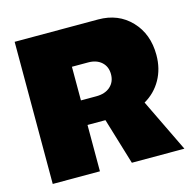

<svg xmlns="http://www.w3.org/2000/svg" viewBox="-97 -749 855 848"><g transform="rotate(-15 330.0 -325.0)"><path d="M42 0V-649.9H423.8Q515.6 -649.9 573.7 -588.9Q631.8 -527.8 631.8 -432.1Q631.8 -369.1 604 -319.8Q576.2 -270.5 526.9 -242.2L644 0H403.8L339.8 -211.9H257.8V0ZM257.8 -324.2H328.1Q368.7 -324.2 392.3 -345.5Q416 -366.7 416 -401.9Q416 -436.5 393.1 -457.3Q370.1 -478 332 -478H257.8Z"/></g></svg>

Font: Apfel Grotezk Satt
Style: Regular
Weight: 900
Designer: Luigi Gorlero
Foundry: © 2023, Luigi Gorlero & Collletttivo
Version: Version 2.000;Glyphs 3.2 (3217)